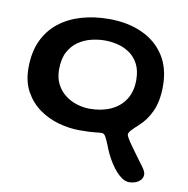

<svg xmlns="http://www.w3.org/2000/svg" viewBox="-77 -552 803 821"><g transform="rotate(10 325.0 -141.0)"><path d="M537.5 195.5Q520.5 195.5 505.8 185.5Q491 175.5 479 162Q466.5 148 454.5 129.2Q442.5 110.5 433.2 91.2Q424 72 419 57.5Q410.5 36.5 403.2 22.5Q396 8.5 385.5 8.5Q375.5 8.5 354.2 11Q333 13.5 288.5 13.5Q244 13.5 198 0.8Q152 -12 113.8 -39.2Q75.5 -66.5 51.8 -109.2Q28 -152 28 -211.5Q28 -280 51.2 -330Q74.5 -380 116 -412.5Q157.5 -445 212.8 -461Q268 -477 332 -477Q414.5 -477 476.8 -448.2Q539 -419.5 573.5 -365.5Q608 -311.5 608 -234.5Q608 -169.5 588 -125.2Q568 -81 534.5 -51.5Q515 -34 505.5 -23.2Q496 -12.5 496 -5Q496 0.5 503 12.2Q510 24 520 38Q534 57.5 548.8 78Q563.5 98.5 578 117.5Q586 128 590.2 136.5Q594.5 145 594.5 152Q594.5 166.5 585.5 176.2Q576.5 186 563.2 190.8Q550 195.5 537.5 195.5ZM315.5 -84.5Q366.5 -84.5 406.2 -102.2Q446 -120 468.5 -154.8Q491 -189.5 491 -239.5Q491 -281 476.5 -308.8Q462 -336.5 438.5 -353Q415 -369.5 386.5 -376.5Q358 -383.5 330.5 -383.5Q301.5 -383.5 271.5 -376.2Q241.5 -369 215.5 -351.2Q189.5 -333.5 173.8 -303.5Q158 -273.5 158 -228Q158 -191 172 -164Q186 -137 209.2 -119.2Q232.5 -101.5 260.5 -93Q288.5 -84.5 315.5 -84.5Z"/></g></svg>

Font: Gluten Thin
Style: Regular
Weight: 400
Version: Version 1.300